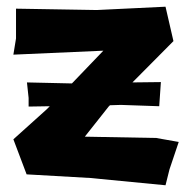

<svg xmlns="http://www.w3.org/2000/svg" viewBox="-20 -511 561 567"><path d="M27.3 -485.4V-397.5L19.5 -349.6L285.2 -361.3L192.4 -264.6L59.6 -267.6L64.5 -221.7V-196.3L127 -197.3L117.2 -187.5L19.5 -99.6L58.6 3.9L246.1 14.6L468.8 36.1L480.5 -10.7L507.8 -91.8L441.4 -103.5L230.5 -107.4L300.8 -196.3L304.7 -200.2L336.9 -201.2L450.2 -197.3L455.1 -268.6L371.1 -267.6L492.2 -389.6L468.8 -491.2L265.6 -481.4Z"/></svg>

Font: MaokenAssortedSans-Lite
Style: Lite
Weight: 400
Version: Version 1.400